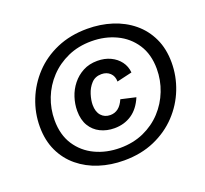

<svg xmlns="http://www.w3.org/2000/svg" viewBox="-124 -857 1080 1013"><g transform="rotate(-20 416.5 -351.0)"><path d="M418.9 -168.9Q375.5 -168.9 340.3 -186.3Q305.2 -203.6 284.7 -237.5Q264.2 -271.5 264.2 -321.8Q264.2 -359.9 276.4 -397.5Q288.6 -435.1 313 -465.8Q337.4 -496.6 372.6 -515.4Q407.7 -534.2 453.6 -534.2Q494.6 -534.2 527.1 -518.8Q559.6 -503.4 579.6 -476.6Q599.6 -449.7 602.5 -415L517.1 -395Q517.1 -425.3 498.3 -443.1Q479.5 -460.9 450.2 -460.9Q415 -460.9 393.3 -437.5Q371.6 -414.1 361.6 -381.8Q351.6 -349.6 351.6 -323.7Q351.6 -285.2 370.8 -263.4Q390.1 -241.7 421.9 -241.7Q447.3 -241.7 466.6 -256.6Q485.8 -271.5 499 -302.2L582.5 -283.2Q558.1 -225.1 516.1 -197Q474.1 -168.9 418.9 -168.9ZM408.7 8.3Q335 8.3 270.3 -12.5Q205.6 -33.2 156 -74Q106.4 -114.7 78.4 -174.3Q50.3 -233.9 50.3 -311Q50.3 -388.2 78.9 -460Q107.4 -531.7 160.6 -588.6Q213.9 -645.5 290 -678.5Q366.2 -711.4 460.9 -711.4Q534.7 -711.4 599.6 -690.7Q664.6 -669.9 714.1 -629.2Q763.7 -588.4 791.7 -528.8Q819.8 -469.2 819.8 -392.1Q819.8 -315.9 791.7 -244.1Q763.7 -172.4 710 -115.2Q656.2 -58.1 580.3 -24.9Q504.4 8.3 408.7 8.3ZM411.6 -61Q484.9 -61 544.4 -87.6Q604 -114.3 646.5 -160.2Q689 -206.1 711.9 -264.9Q734.9 -323.7 734.9 -387.2Q734.9 -469.2 697.5 -526.1Q660.2 -583 597.7 -612.5Q535.2 -642.1 459.5 -642.1Q386.2 -642.1 326.7 -615.5Q267.1 -588.9 224.1 -543.2Q181.2 -497.6 158.2 -439Q135.3 -380.4 135.3 -316.4Q135.3 -234.4 172.6 -177.2Q210 -120.1 272.5 -90.6Q335 -61 411.6 -61Z"/></g></svg>

Font: Schibsted Grotesk SemiBold
Style: Italic
Weight: 600
Italic angle: -12°
Designer: Bakken & Baeck AS, Henrik Kongsvoll
Foundry: Schibsted ASA
Version: Version 1.100;gftools[0.9.25]